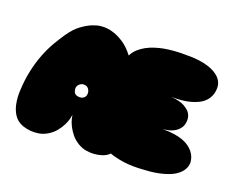

<svg xmlns="http://www.w3.org/2000/svg" viewBox="-117 -922 1373 1132"><g transform="rotate(20 569.5 -356.5)"><path d="M1011 -366Q1011 -335 997.5 -316Q984 -297 965 -286Q946 -275 926 -271Q906 -267 894 -266Q936 -266 968 -261Q1000 -256 1023 -247Q1046 -238 1062 -226Q1078 -214 1088 -202Q1112 -173 1114 -135Q1113 -111 1102 -92.5Q1091 -74 1074 -60Q1057 -46 1035.5 -36.5Q1014 -27 992 -21Q940 -6 874 -3Q799 3 746 -4.5Q693 -12 655 -26Q638 -9 613 0Q589 8 563 10Q541 12 514.5 8Q488 4 462 -11Q433 -28 414.5 -51Q396 -74 385 -96Q374 -118 369.5 -136Q365 -154 364 -162Q363 -154 358.5 -136Q354 -118 343 -96Q332 -74 313.5 -51Q295 -28 266 -11Q240 4 213.5 8Q187 12 165 10Q139 8 115 0Q95 -7 80.5 -18.5Q66 -30 56.5 -44.5Q47 -59 40.5 -75.5Q34 -92 31 -108Q23 -146 25 -189Q28 -260 41 -319.5Q54 -379 73.5 -428.5Q93 -478 116 -517.5Q139 -557 161 -589Q194 -637 228.5 -662Q263 -687 292.5 -698.5Q322 -710 341.5 -711.5Q361 -713 364 -713Q367 -713 385 -711.5Q403 -710 430.5 -700.5Q458 -691 491 -669Q524 -647 556 -605Q568 -630 588 -648Q608 -666 632 -679Q656 -692 683 -700.5Q710 -709 736 -714Q798 -725 867 -724Q915 -725 951 -720.5Q987 -716 1013 -707.5Q1039 -699 1056.5 -688.5Q1074 -678 1085 -667Q1111 -641 1112 -606Q1112 -576 1102.5 -554Q1093 -532 1076.5 -516Q1060 -500 1038.5 -490Q1017 -480 995 -474Q942 -460 875 -462Q931 -457 958.5 -441.5Q986 -426 998 -409Q1011 -389 1011 -366ZM367 -354Q350 -354 337.5 -341Q325 -328 327 -312Q329 -291 339.5 -283Q350 -275 367 -275Q384 -275 395 -285Q406 -295 406 -312Q406 -328 396 -341Q386 -354 367 -354Z"/></g></svg>

Font: Sniglet
Style: ExtraBold
Weight: 800
Version: Version 2.000; ttfautohint (v0.95) -l 8 -r 50 -G 200 -x 14 -